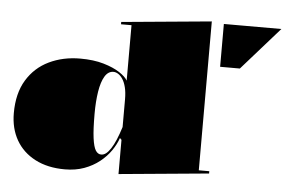

<svg xmlns="http://www.w3.org/2000/svg" viewBox="-52 -820 1368 911"><g transform="rotate(5 631.5 -365.0)"><path d="M921 -745V-36H971V-25L543 15V-148L535 -156Q525 -126 504 -95.5Q483 -65 451.5 -40Q420 -15 379 0Q338 15 287 15Q205 15 145.5 -16Q86 -47 54.5 -102Q23 -157 23 -230Q23 -324 61.5 -387.5Q100 -451 166.5 -483Q233 -515 315 -515Q379 -515 426.5 -501Q474 -487 503.5 -467.5Q533 -448 543 -430V-694H493V-705ZM477 -466Q452 -466 436 -439.5Q420 -413 412.5 -366Q405 -319 405 -260Q405 -186 410.5 -144.5Q416 -103 426.5 -86.5Q437 -70 453 -70Q465 -70 476 -78.5Q487 -87 498.5 -104.5Q510 -122 521 -148Q532 -174 543 -209V-341Q543 -374 537 -398Q531 -422 521 -437Q511 -452 499.5 -459Q488 -466 477 -466ZM979 -534V-738H1253L1073 -534Z"/></g></svg>

Font: Kalnia SemiExpanded
Style: Bold
Weight: 700
Width: 6
Designer: Frida Medrano
Foundry: Frida Medrano
Version: Version 1.105